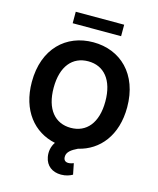

<svg xmlns="http://www.w3.org/2000/svg" viewBox="-155 -1016 1092 1325"><g transform="rotate(15 391.0 -353.0)"><path d="M563.9 -909.1H218V-827.1H563.9ZM477.6 0C626.4 -34.8 731.5 -163 731.5 -363.6C731.5 -601.6 583.8 -737.2 391 -737.2C197.1 -737.2 50.4 -601.6 50.4 -363.6C50.4 -159.8 159.1 -29.8 313.2 2.1C291.2 33.4 284.1 72.8 291.2 109.4C302.2 169.4 347.3 203.1 410.2 203.1C446.4 203.1 473.7 191.8 491.1 181.8L475.5 103.7C465.9 106.9 454.2 112.2 438.2 112.2C415.5 112.2 403.4 99.4 403.8 76.7C403.4 43 433.9 21 477.6 0ZM206.3 -363.6C206.3 -517.8 279.1 -601.2 391 -601.2C502.5 -601.2 575.6 -517.8 575.6 -363.6C575.6 -209.5 502.5 -126.1 391 -126.1C279.1 -126.1 206.3 -209.5 206.3 -363.6Z"/></g></svg>

Font: TID UI
Style: Bold
Weight: 700
Designer: The TID Project Authors
Foundry: Bakken & Bæck
Version: Version 1.001;hotconv 1.0.109;makeotfexe 2.5.65596